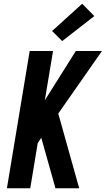

<svg xmlns="http://www.w3.org/2000/svg" viewBox="-20 -1008 566 1028"><path d="M17 0 139 -735H264L220 -471L386 -735H526L292 -400L404 0H277L201 -270L182 -242L142 0ZM313 -788 259 -842 420 -988 485 -922Z"/></svg>

Font: Iosevka SS04 Extrabold Oblique
Style: Regular
Weight: 800
Italic angle: -9°
Monospace: yes
Designer: Belleve Invis
Foundry: Belleve Invis
Version: Version 19.0.0; ttfautohint (v1.8.4)